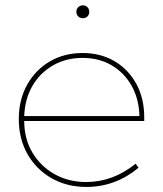

<svg xmlns="http://www.w3.org/2000/svg" viewBox="-20 -699 618 728"><path d="M505.4 -63Q417.5 9.8 307.6 9.8Q233.4 9.8 175.3 -23.4Q117.2 -56.6 84.2 -114.7Q51.3 -172.9 51.3 -247.6Q51.3 -320.3 82.5 -377Q113.8 -433.6 168.5 -465.8Q223.1 -498 293 -498Q361.8 -498 414.6 -466.8Q467.3 -435.5 497.1 -380.6Q526.9 -325.7 526.9 -253.9V-240.2H71.8Q71.8 -172.9 102.8 -120.6Q133.8 -68.4 187 -38.6Q240.2 -8.8 306.6 -8.8Q408.2 -8.8 494.1 -78.1ZM71.8 -258.8H508.8Q506.8 -324.2 479 -373.8Q451.2 -423.3 403.3 -451.4Q355.5 -479.5 293 -479.5Q230.5 -479.5 181.2 -451.2Q131.8 -422.9 103 -373.3Q74.2 -323.7 71.8 -258.8ZM293.9 -629.9Q283.7 -629.9 276.6 -636.7Q269.5 -643.6 269.5 -654.3Q269.5 -665 276.6 -671.9Q283.7 -678.7 294.4 -678.7Q304.7 -678.7 311.5 -671.9Q318.4 -665 318.4 -654.3Q318.4 -643.6 311.5 -636.7Q304.7 -629.9 293.9 -629.9Z"/></svg>

Font: Kumbh Sans Thin
Style: Regular
Weight: 250
Version: Version 1.004